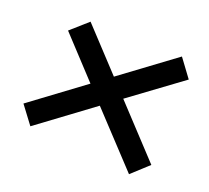

<svg xmlns="http://www.w3.org/2000/svg" viewBox="-84 -557 704 646"><g transform="rotate(20 267.5 -234.0)"><path d="M68 -53 20 -117 209 -257 77 -399 138 -453 275 -306 467 -448 515 -383 330 -247 495 -70 435 -15 264 -198Z"/></g></svg>

Font: ZCOOL KuaiLe
Style: Regular
Weight: 400
Designer: Lui Bingke
Foundry: ZCOOL
Version: Version 2.000